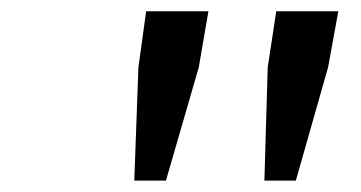

<svg xmlns="http://www.w3.org/2000/svg" viewBox="-20 -707 640 340"><path d="M217.8 -387.2 225.1 -587.9 238.8 -687H349.1L332 -587.9L273.9 -387.2ZM448.2 -387.2 454.1 -587.9 469.2 -687H579.1L561 -587.9L503.9 -387.2Z"/></svg>

Font: Office Code Pro D Italic
Style: Regular
Weight: 400
Italic angle: -9°
Designer: Nathan Rutzky & Paul D. Hunt
Foundry: Adobe Systems Incorporated
Version: Version 1.004;PS 001.004;hotconv 1.0.70;makeotf.lib2.5.58329